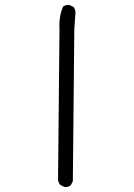

<svg xmlns="http://www.w3.org/2000/svg" viewBox="-20 -758 540 772"><path d="M242.2 -5.9Q255.9 -5.9 264.6 -13.2L272.9 -29.3L278.8 -641.1L282.7 -696.8Q283.7 -701.2 283.7 -705.6Q283.7 -718.8 275.9 -730L259.3 -737.8Q257.3 -738.3 255.9 -738.3Q242.2 -738.3 233.4 -731Q218.8 -697.8 218.8 -657.7Q218.8 -649.9 219.2 -641.1V-640.6L213.4 -35.6Q214.8 -23.4 222.2 -14.6L238.8 -6.3Q240.7 -5.9 242.2 -5.9Z"/></svg>

Font: NaikaiFont
Style: Light
Weight: 300
Version: Version 1.89